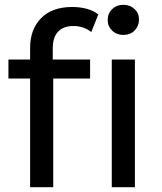

<svg xmlns="http://www.w3.org/2000/svg" viewBox="-20 -777 672 797"><path d="M105 0V-451H15V-530H105V-578Q105 -655 150.5 -701.5Q196 -748 280 -748Q312 -748 340 -740.5Q368 -733 388 -717L359 -644Q344 -656 325 -662.5Q306 -669 285 -669Q243 -669 221 -645.5Q199 -622 199 -576V-530H354V-451H201V0ZM444 0V-530H540V0ZM492 -632Q464 -632 445.5 -650Q427 -668 427 -694Q427 -721 445.5 -739Q464 -757 492 -757Q520 -757 538.5 -739.5Q557 -722 557 -696Q557 -669 539 -650.5Q521 -632 492 -632Z"/></svg>

Font: Montserrat Z Med
Style: Regular
Weight: 500
Designer: Julieta Ulanovsky
Foundry: Julieta Ulanovsky
Version: Version 8.000